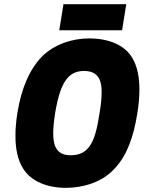

<svg xmlns="http://www.w3.org/2000/svg" viewBox="-20 -892 688 920"><path d="M264 -747H565L585 -872H284ZM294 8C385 8 473 -22 529 -84C587 -145 620 -234 638 -349C645 -391 648 -429 648 -463C648 -526 637 -576 614 -614C578 -677 499 -708 407 -708C325 -708 239 -679 181 -621C122 -560 82 -469 63 -349C57 -311 54 -275 54 -241C54 -178 65 -125 91 -84C129 -23 206 8 294 8ZM318 -148C279 -148 255 -163 243 -195C238 -210 235 -229 235 -253C235 -279 238 -310 244 -349C259 -438 277 -489 305 -520C324 -541 350 -552 382 -552C420 -552 444 -539 457 -511C464 -496 467 -476 467 -450C467 -424 464 -391 457 -349C445 -272 433 -230 415 -200C393 -164 363 -148 318 -148Z"/></svg>

Font: Arthouse Owned Black
Style: Italic
Weight: 900
Italic angle: -10°
Designer: Jeremy Tribby
Foundry: Tribby Type
Version: Version 1.000;PS 001.000;hotconv 1.0.88;makeotf.lib2.5.64775